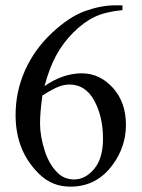

<svg xmlns="http://www.w3.org/2000/svg" viewBox="-20 -696 537 728"><path d="M444.3 -675.8V-657.7Q379.9 -651.4 339.1 -632.1Q298.3 -612.8 258.5 -573.2Q218.8 -533.7 192.6 -485.1Q166.5 -436.5 148.9 -369.6Q219.2 -418 290 -418Q357.9 -418 407.7 -363.3Q457.5 -308.6 457.5 -222.7Q457.5 -139.6 407.2 -71.3Q346.7 11.7 247.1 11.7Q179.2 11.7 131.8 -33.2Q39.1 -120.6 39.1 -259.8Q39.1 -348.6 74.7 -428.7Q110.4 -508.8 176.5 -570.8Q242.7 -632.8 303.2 -654.3Q363.8 -675.8 416 -675.8ZM140.6 -334Q131.8 -268.1 131.8 -227.5Q131.8 -180.7 149.2 -125.7Q166.5 -70.8 200.7 -38.6Q225.6 -15.6 261.2 -15.6Q303.7 -15.6 337.2 -55.7Q370.6 -95.7 370.6 -169.9Q370.6 -253.4 337.4 -314.5Q304.2 -375.5 243.2 -375.5Q224.6 -375.5 203.4 -367.7Q182.1 -359.9 140.6 -334Z"/></svg>

Font: BabelStone Englisc
Style: Regular
Weight: 400
Designer: Andrew West
Foundry: BabelStone
Version: Version 1.000 June 24, 2023